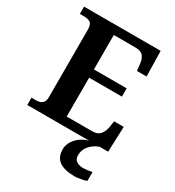

<svg xmlns="http://www.w3.org/2000/svg" viewBox="-222 -841 1097 1207"><g transform="rotate(30 326.5 -237.0)"><path d="M28 0V-53H63Q89 -53 105 -66Q121 -79 121 -110V-599Q121 -640 103.5 -650.5Q86 -661 62 -661H28V-714H584L588 -530H518L513 -577Q509 -614 492.5 -633.5Q476 -653 437 -653H279V-403H517V-343H279V-61H464Q503 -61 521 -82.5Q539 -104 545 -137L552 -184H622L615 0ZM509 240Q436 240 398 213.5Q360 187 360 130Q360 99 376.5 72Q393 45 420 26Q447 7 478 0H555Q534 6 512.5 21.5Q491 37 476.5 60Q462 83 462 115Q462 143 481.5 155.5Q501 168 531 168Q544 168 560 166Q576 164 594 160V224Q578 231 551 235.5Q524 240 509 240Z"/></g></svg>

Font: Noto Serif Sinhala
Style: Bold
Weight: 700
Designer: Jelle Bosma - Monotype Design Team
Foundry: Monotype Imaging Inc.
Version: Version 2.007; ttfautohint (v1.8.4.7-5d5b)